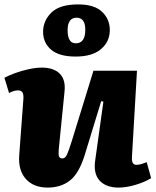

<svg xmlns="http://www.w3.org/2000/svg" viewBox="-22 -835 704 869"><path d="M-2 -483Q16 -493 46 -504Q76 -515 108.5 -522Q141 -529 167 -529Q221 -529 248.5 -501.5Q276 -474 270 -420L244 -160Q242 -137 245 -127.5Q248 -118 261 -118Q273 -118 281 -135Q289 -152 303 -197L401 -515H598L575 -121Q574 -89 595 -89Q607 -89 619.5 -93Q632 -97 642 -101L662 -29Q636 -12 593.5 1Q551 14 515 14Q458 14 429 -17.5Q400 -49 409 -110L446 -375L436 -377L361 -132Q335 -49 294 -17.5Q253 14 194 14Q130 14 95 -25Q60 -64 65 -132L84 -389Q85 -411 78.5 -418.5Q72 -426 59 -426Q42 -426 19 -414ZM320 -579Q246 -579 209.5 -610Q173 -641 173 -691Q173 -741 210.5 -778Q248 -815 332 -815Q405 -815 440 -781.5Q475 -748 475 -699Q475 -647 435.5 -613Q396 -579 320 -579ZM321 -639Q364 -639 364 -700Q364 -729 353.5 -742Q343 -755 325 -755Q284 -755 284 -698Q284 -639 321 -639Z"/></svg>

Font: Literata 12pt ExtraBold
Style: Italic
Weight: 800
Italic angle: -2°
Designer: Latin by Veronika Burian and Jose Scaglione. Greek by Irene Vlachou. Cyrillic by Vera Evstafieva
Foundry: TypeTogether
Version: Version 3.002